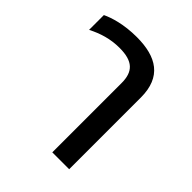

<svg xmlns="http://www.w3.org/2000/svg" viewBox="-155 -622 716 716"><g transform="rotate(45 203.0 -263.5)"><path d="M236 0H325V-378C325 -487 259 -527 155 -527C87 -527 37 -511 10 -498V-420C49 -440 90 -453 138 -453C209 -453 236 -425 236 -365Z"/></g></svg>

Font: Noto Sans Thai UI
Style: Regular
Weight: 400
Designer: Monotype Design Team
Foundry: Monotype Imaging Inc.
Version: Version 1.901